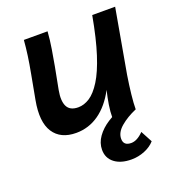

<svg xmlns="http://www.w3.org/2000/svg" viewBox="-132 -610 856 937"><g transform="rotate(-20 295.5 -141.0)"><path d="M183 9Q102 9 66 -46.5Q30 -102 50 -210L73 -334Q83 -387 88.5 -427Q94 -467 97 -505H220Q217 -462 209.5 -416Q202 -370 195 -332L173 -217Q163 -163 177.5 -134Q192 -105 235 -105Q265 -105 294.5 -124Q324 -143 352.5 -188.5Q381 -234 406 -311.5Q431 -389 452 -505H571L512 -172Q504 -122 499 -76Q494 -30 494 0H373Q373 -31 378.5 -66Q384 -101 393 -138Q355 -66 301.5 -28.5Q248 9 183 9ZM392 223Q337 223 304.5 198Q272 173 272 130Q272 94 294.5 62.5Q317 31 354 7.5Q391 -16 434 -30L494 0Q445 21 411.5 49.5Q378 78 378 111Q378 147 418 147Q449 147 482 113L514 173Q494 196 461 209.5Q428 223 392 223Z"/></g></svg>

Font: Livvic SemiBold
Style: Italic
Weight: 600
Italic angle: -10°
Designer: Jacques Le Bailly, Baron von Fonthausen
Version: Version 1.001; ttfautohint (v1.8.2)